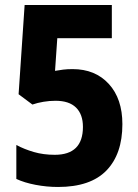

<svg xmlns="http://www.w3.org/2000/svg" viewBox="-20 -734 549 764"><path d="M269 -459Q359 -459 413 -400Q467 -341 467 -240Q467 -121 403.5 -55.5Q340 10 211 10Q166 10 121.5 1.5Q77 -7 45 -22V-157Q77 -140 115 -129Q153 -118 198 -118Q310 -118 310 -229Q310 -279 282.5 -306Q255 -333 201 -333Q177 -333 153 -329Q129 -325 109 -318L54 -359L78 -714H425V-582H208L199 -452Q215 -455 231.5 -457Q248 -459 269 -459Z"/></svg>

Font: Noto Sans Sinhala Condensed ExtraBold
Style: Regular
Weight: 800
Width: 3
Designer: Jelle Bosma - Monotype Design Team
Foundry: Monotype Imaging Inc.
Version: Version 2.006; ttfautohint (v1.8.4.7-5d5b)